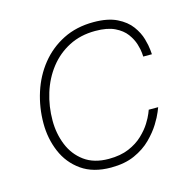

<svg xmlns="http://www.w3.org/2000/svg" viewBox="-86 -629 743 728"><g transform="rotate(-15 285.5 -265.0)"><path d="M264 10Q194 10 148.5 -22Q103 -54 81 -106Q59 -158 59 -218Q59 -280 77.5 -338Q96 -396 132.5 -441.5Q169 -487 221.5 -513.5Q274 -540 341 -540Q397 -540 432.5 -522.5Q468 -505 487 -479Q506 -453 513.5 -426.5Q521 -400 522.5 -382.5Q524 -365 524 -365H490Q490 -365 489 -379Q488 -393 481.5 -414.5Q475 -436 459.5 -457Q444 -478 415 -492Q386 -506 339 -506Q281 -506 235.5 -482.5Q190 -459 158.5 -418.5Q127 -378 111 -326.5Q95 -275 95 -219Q95 -168 113 -123.5Q131 -79 168.5 -51.5Q206 -24 264 -24Q310 -24 343 -38Q376 -52 398.5 -73.5Q421 -95 434 -116Q447 -137 452.5 -151Q458 -165 458 -165H495Q495 -165 488 -147.5Q481 -130 465 -104Q449 -78 422.5 -51.5Q396 -25 357 -7.5Q318 10 264 10Z"/></g></svg>

Font: Be Vietnam Pro Thin
Style: Italic
Weight: 100
Italic angle: -12°
Designer: Lam Bao, Tony Le, Vietanh Nguyen
Foundry: Yellow Type Foundry
Version: Version 1.002; ttfautohint (v1.8.3)